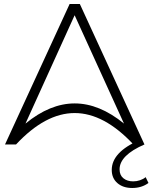

<svg xmlns="http://www.w3.org/2000/svg" viewBox="-20 -720 760 957"><path d="M645 0Q352 -313 60 0H5L327 -700H378L700 0H645ZM598 -104 352 -644 107 -104Q352 -305 598 -104ZM537 127Q537 38 676 -22L700 0Q576 54 576 124Q576 153 595 168.5Q614 184 644 184Q661 184 677.5 178.5Q694 173 706 163L720 192Q686 217 639 217Q593 217 565 192.5Q537 168 537 127Z"/></svg>

Font: Montserrat Atlas Light
Style: Regular
Weight: 300
Designer: Julieta Ulanovsky
Foundry: Julieta Ulanovsky
Version: Version 7.200